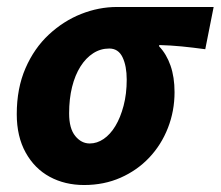

<svg xmlns="http://www.w3.org/2000/svg" viewBox="-20 -518 632 550"><path d="M221 12Q166 12 122.5 -11.5Q79 -35 53.5 -81Q28 -127 28 -191Q28 -265 53 -322.5Q78 -380 120 -419Q162 -458 212.5 -478Q263 -498 315 -498H592L568 -377Q531 -382 500.5 -385Q470 -388 436 -389V-385Q457 -363 468.5 -330Q480 -297 480 -254Q480 -200 461 -151.5Q442 -103 407.5 -66.5Q373 -30 325.5 -9Q278 12 221 12ZM237 -107Q258 -107 277 -120Q296 -133 310.5 -157Q325 -181 334 -215Q343 -249 343 -290Q343 -329 331 -354Q319 -379 293 -379Q268 -379 247 -365.5Q226 -352 210.5 -327.5Q195 -303 186.5 -269Q178 -235 178 -193Q178 -150 195.5 -128.5Q213 -107 237 -107Z"/></svg>

Font: Source Sans 3 ExtraBold
Style: Italic
Weight: 800
Italic angle: -11°
Version: Version 3.052;hotconv 1.1.0;makeotfexe 2.6.0